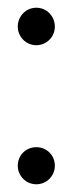

<svg xmlns="http://www.w3.org/2000/svg" viewBox="-20 -457 184 497"><path d="M122 -28C122 -55 101 -76 74 -76C47 -76 26 -55 26 -28C26 -2 47 20 74 20C101 20 122 -2 122 -28ZM122 -388C122 -415 101 -437 74 -437C47 -437 26 -415 26 -388C26 -362 47 -340 74 -340C101 -340 122 -362 122 -388Z"/></svg>

Font: LS
Style: Regular
Weight: 400
Designer: BSozoo
Foundry: BSozoo
Version: Version 001.000